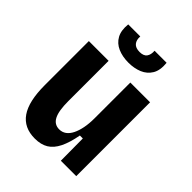

<svg xmlns="http://www.w3.org/2000/svg" viewBox="-210 -841 969 969"><g transform="rotate(45 274.5 -356.5)"><path d="M208 14Q130 14 91.5 -41.5Q53 -97 53 -212V-527H194V-239Q194 -170 210.5 -138Q227 -106 262 -106Q283 -106 299 -117.5Q315 -129 326 -151Q337 -173 343 -203.5Q349 -234 349 -272V-527H490V-216V0H380L379 -158H358Q347 -98 328 -59.5Q309 -21 280 -3.5Q251 14 208 14ZM134 -727H220Q218 -700 231 -684.5Q244 -669 273 -669Q301 -669 312.5 -684.5Q324 -700 322 -727H408Q413 -677 395 -647.5Q377 -618 344.5 -604.5Q312 -591 271 -591Q228 -591 195 -605.5Q162 -620 145.5 -650Q129 -680 134 -727Z"/></g></svg>

Font: Bricolage Grotesque SemiCondensed
Style: Bold
Weight: 700
Width: 4
Designer: Mathieu Triay
Foundry: Atelier Triay
Version: Version 1.001;gftools[0.9.33.dev8+g029e19f]